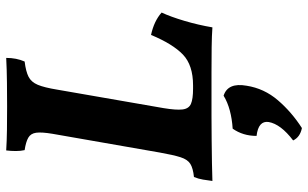

<svg xmlns="http://www.w3.org/2000/svg" viewBox="-212 -508 1018 635"><g transform="rotate(-90 297.5 -190.0)"><path d="M17 3Q19 -13 21.5 -28Q24 -43 30 -58Q59 -61 73.5 -70Q88 -79 95.5 -102.5Q103 -126 111 -171L173 -526Q179 -562 176.5 -580Q174 -598 160 -606Q146 -614 119 -618Q116 -631 116 -647Q116 -663 118 -679Q150 -677 186 -676.5Q222 -676 264 -676Q299 -676 342.5 -676.5Q386 -677 424 -679Q424 -645 412 -618Q379 -614 361.5 -605Q344 -596 335 -574.5Q326 -553 319 -510L258 -159Q251 -117 253.5 -96Q256 -75 272 -68Q288 -61 322 -61H333Q400 -61 435 -94.5Q470 -128 500 -200Q546 -190 574 -165Q560 -135 546.5 -89.5Q533 -44 525 3Q498 1 459 0.5Q420 0 377.5 0Q335 0 297 0Q269 0 231 0Q193 0 152.5 0.5Q112 1 76 1.5Q40 2 17 3ZM192 299Q162 293 151 270Q205 229 212 189Q217 155 166 149Q166 104 190 70Q222 68 250 60.5Q278 53 299 40Q343 54 332 116Q323 174 284 219.5Q245 265 192 299Z"/></g></svg>

Font: Vollkorn
Style: Bold Italic
Weight: 700
Italic angle: -11°
Designer: Friedrich Althausen
Foundry: Friedrich Althausen
Version: Version 5.000; ttfautohint (v1.8.3)